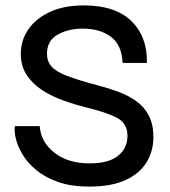

<svg xmlns="http://www.w3.org/2000/svg" viewBox="-20 -680 628 711"><path d="M35 -213H127Q131 -154 181.5 -114.5Q232 -75 312 -75Q382 -75 417 -103Q452 -131 452 -177Q452 -223 413.5 -243.5Q375 -264 300 -282Q256 -293 213 -308.5Q170 -324 135 -347Q100 -370 78.5 -403Q57 -436 57 -481Q57 -530 84.5 -570.5Q112 -611 164 -635.5Q216 -660 291 -660Q407 -660 466.5 -602Q526 -544 524 -447H434Q431 -514 390.5 -544Q350 -574 287 -574Q232 -574 193 -551.5Q154 -529 154 -481Q154 -453 170.5 -434Q187 -415 227 -399.5Q267 -384 338 -365Q377 -355 414.5 -341.5Q452 -328 482.5 -307Q513 -286 530.5 -253Q548 -220 548 -172Q548 -121 523 -79.5Q498 -38 445.5 -13.5Q393 11 310 11Q244 11 195.5 -6Q147 -23 114.5 -50Q82 -77 63.5 -108Q45 -139 38.5 -167Q32 -195 35 -213Z"/></svg>

Font: Syne Medium
Style: Regular
Weight: 500
Designer: Lucas Descroix
Foundry: Bonjour Monde
Version: Version 2.200; ttfautohint (v1.8.4)